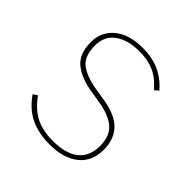

<svg xmlns="http://www.w3.org/2000/svg" viewBox="-148 -632 758 758"><g transform="rotate(45 231.0 -253.0)"><path d="M236 12Q175 12 129.5 -9.5Q84 -31 49 -81L67 -93Q101 -46 140.5 -26.5Q180 -7 236 -7Q308 -7 345 -37Q382 -67 382 -124Q382 -181 349.5 -208Q317 -235 254 -245L210 -252Q143 -262 104.5 -292.5Q66 -323 66 -389Q66 -421 78.5 -445Q91 -469 112.5 -485.5Q134 -502 163 -510Q192 -518 226 -518Q259 -518 284.5 -512Q310 -506 330 -495.5Q350 -485 365.5 -472Q381 -459 393 -445L377 -431Q365 -444 351.5 -456.5Q338 -469 320.5 -478.5Q303 -488 280 -493.5Q257 -499 227 -499Q164 -499 125.5 -471.5Q87 -444 87 -390Q87 -333 118 -308Q149 -283 214 -272L258 -265Q291 -260 318 -250Q345 -240 363.5 -223.5Q382 -207 392.5 -182.5Q403 -158 403 -125Q403 -59 358.5 -23.5Q314 12 236 12Z"/></g></svg>

Font: IBM Plex Sans Thai Thin
Style: Regular
Weight: 100
Designer: Mike Abbink, Paul van der Laan, Pieter van Rosmalen, Ben Mitchell, Mark Frömberg
Foundry: Bold Monday
Version: Version 1.1